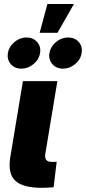

<svg xmlns="http://www.w3.org/2000/svg" viewBox="-20 -920 421 941"><path d="M186 0.5Q91.3 0.5 54.4 -34.7Q17.6 -69.8 30.3 -148.9L92.3 -522.5H261.2L202.1 -166Q198.7 -145.5 206.8 -136Q214.8 -126.5 235.4 -126.5Q241.7 -126.5 247.6 -126.7Q253.4 -127 257.8 -127L242.7 -2.4Q231 -1.5 216.3 -0.5Q201.7 0.5 186 0.5ZM289.1 -583.5Q255.9 -583.5 236.6 -606Q217.3 -628.4 222.2 -660.2Q227.5 -691.4 254.4 -713.9Q281.2 -736.3 314 -736.3Q346.7 -736.3 366.2 -713.9Q385.7 -691.4 379.9 -660.2Q375.5 -628.4 348.4 -606Q321.3 -583.5 289.1 -583.5ZM85 -583.5Q51.8 -583.5 32.7 -606Q13.7 -628.4 18.6 -660.2Q23.9 -691.4 50.5 -713.9Q77.1 -736.3 109.9 -736.3Q142.6 -736.3 162.1 -713.9Q181.6 -691.4 176.3 -660.2Q171.4 -628.4 144.3 -606Q117.2 -583.5 85 -583.5ZM174.3 -759.3 212.4 -900.4H342.3L261.7 -759.3Z"/></svg>

Font: Inter 28pt ExtraBold
Style: Italic
Weight: 800
Italic angle: -9.3988°
Designer: Rasmus Andersson
Foundry: rsms
Version: Version 4.001;git-66647c0bb